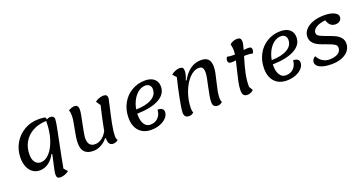

<svg xmlns="http://www.w3.org/2000/svg" viewBox="-40 -1483 4682 2468"><g transform="rotate(-20 2300.5 -249.5)"><path d="M615 -237Q572 -27 548 106L592 156Q568 176 535.5 187.5Q503 199 477 199Q449 199 437 186.5Q425 174 425 144Q425 125 433.5 82Q442 39 454 -12L477 -117L467 -122Q431 -52 376.5 -13.5Q322 25 258 25Q204 25 162.5 -4Q121 -33 98.5 -86.5Q76 -140 76 -210Q76 -318 127 -407.5Q178 -497 266 -548.5Q354 -600 460 -600Q509 -600 554 -592Q561 -580 565 -560Q587 -575 613 -575Q638 -575 652.5 -563Q667 -551 667 -530Q667 -502 655 -437.5Q643 -373 615 -237ZM549 -545Q441 -542 361.5 -497.5Q282 -453 240.5 -379Q199 -305 199 -213Q199 -145 227 -107Q255 -69 306 -69Q368 -69 424 -129.5Q480 -190 514.5 -298.5Q549 -407 549 -545Z M1330 -2Q1300 25 1261 25Q1227 25 1210.5 2Q1194 -21 1194 -70V-73L1184 -78Q1152 -33 1098 -4Q1044 25 993 25Q911 25 872 -14.5Q833 -54 833 -137Q833 -178 839.5 -221Q846 -264 860 -335Q871 -390 877 -428Q883 -466 883 -496Q883 -540 872 -573Q892 -585 914 -592.5Q936 -600 950 -600Q979 -600 992.5 -584.5Q1006 -569 1006 -535Q1006 -510 998 -465Q990 -420 974 -345Q963 -290 953.5 -238.5Q944 -187 944 -164Q944 -107 968 -78Q992 -49 1039 -49Q1088 -49 1131.5 -80Q1175 -111 1205 -167Q1228 -293 1276 -498L1235 -558Q1255 -576 1288 -588Q1321 -600 1348 -600Q1378 -600 1390.5 -587.5Q1403 -575 1403 -545Q1403 -537 1384 -459Q1352 -322 1332.5 -224Q1313 -126 1313 -55Q1313 -17 1330 -2Z M1681 -232V-213Q1681 -133 1711 -87.5Q1741 -42 1793 -42Q1858 -42 1899 -83Q1940 -124 1944 -192Q2025 -192 2025 -132Q2025 -92 1993 -55.5Q1961 -19 1905.5 3Q1850 25 1783 25Q1677 25 1617 -40Q1557 -105 1557 -219Q1557 -327 1604 -414Q1651 -501 1734 -550.5Q1817 -600 1919 -600Q1998 -600 2042.5 -562Q2087 -524 2087 -457Q2087 -354 1981.5 -295.5Q1876 -237 1681 -232ZM1687 -288Q1825 -291 1901.5 -336Q1978 -381 1978 -460Q1978 -495 1957 -516Q1936 -537 1902 -537Q1851 -537 1806.5 -504.5Q1762 -472 1730.5 -415.5Q1699 -359 1687 -288Z M2233 -46Q2233 -90 2259.5 -227.5Q2286 -365 2320 -500L2275 -550Q2299 -571 2331.5 -584Q2364 -597 2390 -597Q2420 -597 2432 -585Q2444 -573 2444 -542Q2444 -516 2435.5 -483Q2427 -450 2413 -422L2423 -417Q2524 -600 2685 -600Q2750 -600 2781.5 -567.5Q2813 -535 2813 -467Q2813 -427 2804.5 -384Q2796 -341 2780 -276Q2761 -200 2752 -151.5Q2743 -103 2743 -55Q2743 -19 2756 -3Q2726 25 2692 25Q2658 25 2641.5 8Q2625 -9 2625 -46Q2625 -84 2633.5 -131.5Q2642 -179 2658 -255Q2673 -318 2680.5 -360.5Q2688 -403 2688 -434Q2688 -515 2627 -515Q2556 -515 2492.5 -447.5Q2429 -380 2390.5 -273Q2352 -166 2352 -55Q2352 -18 2364 -3Q2334 25 2301 25Q2266 25 2249.5 8Q2233 -9 2233 -46Z M3357 -499Q3357 -473 3341 -452Q3326 -456 3300.5 -458.5Q3275 -461 3253 -461Q3234 -461 3225 -460Q3189 -344 3168.5 -250.5Q3148 -157 3149 -65L3181 -11Q3163 7 3140.5 16Q3118 25 3097 25Q3066 25 3048 7Q3030 -11 3030 -60Q3030 -109 3043 -172.5Q3056 -236 3081 -336L3107 -443Q3074 -438 3046 -438Q3021 -438 3010 -447.5Q2999 -457 2999 -477Q2999 -503 3015 -526Q3043 -517 3106 -517H3122Q3126 -557 3126 -570Q3126 -608 3114 -659Q3131 -677 3159 -687.5Q3187 -698 3214 -698Q3243 -698 3256 -685Q3269 -672 3269 -642Q3269 -610 3247 -534Q3282 -539 3311 -539Q3337 -539 3347 -529Q3357 -519 3357 -499Z M3535 -232V-213Q3535 -133 3565 -87.5Q3595 -42 3647 -42Q3712 -42 3753 -83Q3794 -124 3798 -192Q3879 -192 3879 -132Q3879 -92 3847 -55.5Q3815 -19 3759.5 3Q3704 25 3637 25Q3531 25 3471 -40Q3411 -105 3411 -219Q3411 -327 3458 -414Q3505 -501 3588 -550.5Q3671 -600 3773 -600Q3852 -600 3896.5 -562Q3941 -524 3941 -457Q3941 -354 3835.5 -295.5Q3730 -237 3535 -232ZM3541 -288Q3679 -291 3755.5 -336Q3832 -381 3832 -460Q3832 -495 3811 -516Q3790 -537 3756 -537Q3705 -537 3660.5 -504.5Q3616 -472 3584.5 -415.5Q3553 -359 3541 -288Z M4037 -77Q4037 -97 4049 -115Q4061 -133 4083 -145Q4108 -95 4150 -68.5Q4192 -42 4243 -42Q4315 -42 4359 -69Q4403 -96 4403 -147Q4403 -178 4370.5 -197Q4338 -216 4271 -239Q4209 -260 4169 -279Q4129 -298 4101 -330.5Q4073 -363 4073 -411Q4073 -466 4111 -509Q4149 -552 4216.5 -576Q4284 -600 4372 -600Q4452 -600 4503.5 -576Q4555 -552 4555 -515Q4555 -479 4531 -459.5Q4507 -440 4468 -440Q4430 -440 4403 -464Q4376 -488 4362 -534Q4280 -525 4233.5 -495.5Q4187 -466 4187 -424Q4187 -395 4217.5 -377.5Q4248 -360 4316 -336Q4380 -314 4419.5 -295Q4459 -276 4487.5 -243.5Q4516 -211 4516 -162Q4516 -109 4484 -66.5Q4452 -24 4391.5 0.5Q4331 25 4250 25Q4151 25 4094 -2Q4037 -29 4037 -77Z"/></g></svg>

Font: Lemonada
Style: Regular
Weight: 400
Designer: Mohamed Gaber (Arabic) Eduardo Tunni (Latin)
Foundry: Kief Type Foundry
Version: Version 3.006